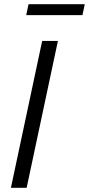

<svg xmlns="http://www.w3.org/2000/svg" viewBox="-20 -895 424 915"><path d="M32 0 181 -700H256L107 0ZM105 -823 116 -875H384L373 -823Z"/></svg>

Font: Red Hat Text
Style: Italic
Weight: 400
Italic angle: -12°
Designer: Pentagram, MCKL
Foundry: Pentagram, MCKL
Version: Version 1.023